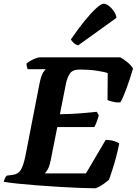

<svg xmlns="http://www.w3.org/2000/svg" viewBox="-31 -1012 735 1032"><path d="M478 0Q448 0 398 -2Q348 -4 288.5 -7.5Q229 -11 170.5 -15.5Q112 -20 64 -25Q16 -30 -11 -35Q-5 -57 5 -68L37 -72Q67 -76 81 -99Q95 -122 106 -176L181 -561Q190 -606 201 -622.5Q212 -639 215 -640H118Q116 -646 113.5 -653Q111 -660 112 -671Q119 -678 133 -685.5Q147 -693 161.5 -698.5Q176 -704 182 -704H615Q631 -696 651.5 -679.5Q672 -663 684 -644Q667 -585 648 -534Q629 -483 616 -462Q597 -460 576.5 -465Q556 -470 547 -474L548 -619Q533 -625 492 -631.5Q451 -638 395 -638Q358 -638 343.5 -615Q329 -592 323 -560L291 -398Q352 -399 396.5 -402.5Q441 -406 489 -411L500 -393Q494 -370 487.5 -353.5Q481 -337 476 -329H277L241 -148Q236 -121 227 -104.5Q218 -88 210 -80H431L537 -260Q563 -260 583 -253.5Q603 -247 610 -241Q603 -205 593 -167.5Q583 -130 572.5 -98Q562 -66 555 -46Q546 -38 531 -27Q516 -16 501 -8Q486 0 478 0ZM389 -768Q375 -772 364.5 -782Q354 -792 350 -800Q388 -856 423.5 -899.5Q459 -943 486 -967.5Q513 -992 526 -992Q539 -992 554 -980.5Q569 -969 581 -951.5Q593 -934 595 -916Z"/></svg>

Font: Texturina ExtraBold
Style: Italic
Weight: 800
Italic angle: -11°
Designer: Guillermo Torres Carreño
Foundry: Omnibus-Type
Version: Version 1.002; ttfautohint (v1.8.3)